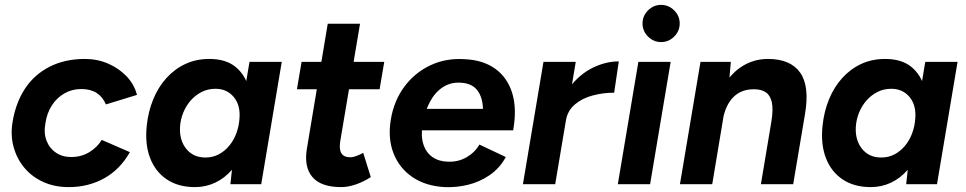

<svg xmlns="http://www.w3.org/2000/svg" viewBox="-20 -753 3950 785"><path d="M261 12Q204 12 158 -8.5Q112 -29 80.5 -66Q49 -103 35.5 -152.5Q22 -202 32 -258Q45 -334 82.5 -391Q120 -448 182.5 -480Q245 -512 327 -512Q378 -512 422 -493Q466 -474 497.5 -441Q529 -408 540 -365L413 -326Q400 -357 375 -373Q350 -389 312 -389Q274 -389 243 -371Q212 -353 192 -322Q172 -291 166 -251Q158 -210 170 -178.5Q182 -147 208.5 -129Q235 -111 271 -111Q312 -111 344.5 -130.5Q377 -150 396 -181L511 -131Q471 -60 406 -24Q341 12 261 12Z M922 0 932 -93 1000 -500H1132L1048 0ZM777 12Q709 12 662 -19.5Q615 -51 593.5 -107.5Q572 -164 580 -239Q586 -297 606.5 -347Q627 -397 660.5 -434Q694 -471 738 -491.5Q782 -512 836 -512Q903 -512 942.5 -480Q982 -448 997.5 -392.5Q1013 -337 1004 -263Q998 -196 978.5 -145Q959 -94 928.5 -59Q898 -24 859.5 -6Q821 12 777 12ZM820 -109Q850 -109 874.5 -122Q899 -135 917.5 -157.5Q936 -180 946.5 -208.5Q957 -237 959 -267Q964 -322 936 -356Q908 -390 861 -390Q830 -390 804.5 -377Q779 -364 760 -342.5Q741 -321 729.5 -293Q718 -265 716 -234Q713 -180 741.5 -144.5Q770 -109 820 -109Z M1375 12Q1292 12 1257 -29.5Q1222 -71 1235 -147L1320 -656H1452L1371 -175Q1366 -142 1376 -126Q1386 -110 1413 -110Q1423 -110 1436.5 -115Q1450 -120 1465 -128L1496 -29Q1467 -10 1435 1Q1403 12 1375 12ZM1194 -388 1213 -500H1551L1532 -388Z M1799 12Q1721 8 1667 -28.5Q1613 -65 1589 -126Q1565 -187 1578 -265Q1591 -342 1633.5 -399Q1676 -456 1739.5 -486Q1803 -516 1879 -511Q1954 -508 2004 -472.5Q2054 -437 2074 -373Q2094 -309 2078 -220H1948Q1958 -277 1954 -320Q1950 -363 1928 -388Q1906 -413 1862 -415Q1822 -417 1790.5 -396.5Q1759 -376 1738.5 -338Q1718 -300 1708 -247Q1700 -197 1711 -163Q1722 -129 1748 -111Q1774 -93 1810 -92Q1853 -90 1887.5 -110Q1922 -130 1940 -162L2048 -111Q2023 -65 1982 -37Q1941 -9 1893.5 2.5Q1846 14 1799 12ZM1660 -220 1664 -308H2019L2015 -220Z M2118 0 2202 -500H2334L2250 0ZM2254 -261Q2268 -342 2308.5 -395.5Q2349 -449 2402.5 -475.5Q2456 -502 2510 -502L2491 -374Q2445 -374 2402.5 -362.5Q2360 -351 2330.5 -326Q2301 -301 2294 -262Z M2506 0 2590 -500H2722L2638 0ZM2683 -581Q2652 -581 2629.5 -603.5Q2607 -626 2607 -657Q2607 -688 2629.5 -710.5Q2652 -733 2683 -733Q2714 -733 2736.5 -710.5Q2759 -688 2759 -657Q2759 -626 2736.5 -603.5Q2714 -581 2683 -581Z M2760 0 2844 -500H2968L2960 -408L2892 0ZM3091 0 3134 -257 3271 -285 3223 0ZM3134 -257Q3142 -307 3135.5 -335.5Q3129 -364 3110.5 -376Q3092 -388 3064 -388Q3012 -389 2979 -356.5Q2946 -324 2935 -262L2891 -263Q2904 -343 2936.5 -398.5Q2969 -454 3016 -483Q3063 -512 3120 -512Q3212 -512 3251.5 -456Q3291 -400 3271 -285Z M3685 0 3695 -93 3763 -500H3895L3811 0ZM3540 12Q3472 12 3425 -19.5Q3378 -51 3356.5 -107.5Q3335 -164 3343 -239Q3349 -297 3369.5 -347Q3390 -397 3423.5 -434Q3457 -471 3501 -491.5Q3545 -512 3599 -512Q3666 -512 3705.5 -480Q3745 -448 3760.5 -392.5Q3776 -337 3767 -263Q3761 -196 3741.5 -145Q3722 -94 3691.5 -59Q3661 -24 3622.5 -6Q3584 12 3540 12ZM3583 -109Q3613 -109 3637.5 -122Q3662 -135 3680.5 -157.5Q3699 -180 3709.5 -208.5Q3720 -237 3722 -267Q3727 -322 3699 -356Q3671 -390 3624 -390Q3593 -390 3567.5 -377Q3542 -364 3523 -342.5Q3504 -321 3492.5 -293Q3481 -265 3479 -234Q3476 -180 3504.5 -144.5Q3533 -109 3583 -109Z"/></svg>

Font: Figtree Light
Style: Bold Italic
Weight: 700
Italic angle: -9.5°
Version: Version 2.000